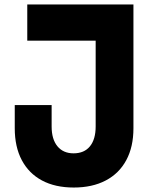

<svg xmlns="http://www.w3.org/2000/svg" viewBox="-20 -820 690 859"><path d="M310 19Q227 19 168 -12.5Q109 -44 77.5 -103.5Q46 -163 46 -246V-350H211V-254Q211 -197 237 -165.5Q263 -134 309 -134Q357 -134 382.5 -165.5Q408 -197 408 -254V-638H102V-800H577V-246Q577 -163 545 -103.5Q513 -44 453 -12.5Q393 19 310 19Z"/></svg>

Font: Martian Mono SemiCondensed
Style: Bold
Weight: 700
Width: 4
Designer: Roman Shamin
Foundry: Evil Martians
Version: Version 1.000